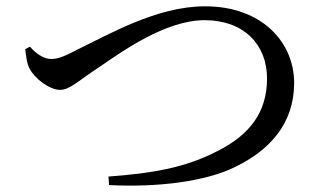

<svg xmlns="http://www.w3.org/2000/svg" viewBox="-20 -641 1040 609"><path d="M60 -485C63 -464 64 -442 74 -423C90 -392 137 -356 170 -356C202 -356 227 -384 296 -429C365 -476 504 -577 629 -577C753 -577 827 -500 827 -392C827 -286 773 -213 668 -161C566 -108 459 -91 324 -81L326 -54C479 -46 633 -65 727 -112C834 -164 913 -248 913 -378C913 -505 813 -621 630 -621C477 -621 324 -531 222 -482C175 -457 159 -454 141 -454C119 -454 94 -471 75 -493Z"/></svg>

Font: Noto Serif SC Medium
Style: Regular
Weight: 500
Designer: Ryoko NISHIZUKA 西塚涼子 (kana & ideographs); Frank Grießhammer (Latin, Greek & Cyrillic); Wenlong ZHANG 张文龙 (bopomofo); San
Foundry: Adobe Systems Incorporated
Version: Version 1.001;PS 1.001;hotconv 16.6.54;makeotf.lib2.5.65590